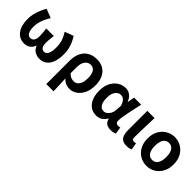

<svg xmlns="http://www.w3.org/2000/svg" viewBox="148 -1577 2781 2781"><g transform="rotate(45 1539.0 -186.5)"><path d="M261.2 13.8Q197.9 13.8 149.9 -19.7Q101.9 -53.3 75.3 -118.7Q48.8 -184.1 48.8 -279.6Q48.8 -329.2 61 -381Q73.2 -432.9 93.8 -482.5Q114.4 -532.1 139.9 -573.5L277.3 -519.8Q249 -474.4 229.1 -431.5Q209.2 -388.7 198.8 -344.6Q188.4 -300.6 188.4 -251.4Q188.4 -185.1 209.1 -145.4Q229.9 -105.8 268.7 -105.8Q293.5 -105.8 311.5 -117.9Q329.4 -129.9 339.5 -154.9Q349.6 -180 349.6 -219.1Q349.6 -244.6 348 -266.4Q346.4 -288.2 343.9 -312.6Q341.3 -336.9 336.8 -368.4H492.3Q488.7 -336.9 485.8 -312.6Q482.8 -288.2 481.3 -266.4Q479.7 -244.6 479.7 -219.1Q479.7 -176.8 489 -151.8Q498.3 -126.8 515.6 -116.3Q532.8 -105.8 556.2 -105.8Q591.1 -105.8 613.6 -148.2Q636 -190.6 636 -273.8Q636 -322.7 628.9 -361.9Q621.8 -401.1 605 -439.6Q588.2 -478.1 559.9 -523.3L693.8 -573.5Q720.4 -531.7 740.4 -487.4Q760.3 -443.2 771.8 -393.2Q783.2 -343.1 783.2 -283.1Q783.2 -187.8 759 -121.6Q734.8 -55.4 688.4 -20.8Q642 13.8 576.5 13.8Q527.1 13.8 483.2 -10Q439.3 -33.8 416.4 -91.5H412.4Q390.5 -33.8 350.5 -10Q310.4 13.8 261.2 13.8Z M907.3 201.1V-272.9Q907.3 -376.6 942 -442.9Q976.8 -509.3 1036.1 -541.4Q1095.3 -573.5 1169.5 -573.5Q1290.5 -573.5 1357.9 -498.1Q1425.2 -422.6 1425.2 -288.9Q1425.2 -192.9 1391.8 -125Q1358.5 -57.1 1305.5 -21.7Q1252.5 13.8 1193.6 13.8Q1155.5 13.8 1116.2 -1Q1076.9 -15.9 1045 -53.9Q1047.6 -8.7 1049.2 33.2Q1050.9 75 1052.5 116.3Q1054 157.5 1055.6 201.1ZM1161.3 -107.4Q1192.3 -107.4 1218.3 -126.9Q1244.2 -146.4 1259.7 -186.2Q1275.1 -226.1 1275.1 -286.6Q1275.1 -340.3 1262.9 -377.5Q1250.8 -414.6 1226.2 -433.9Q1201.6 -453.2 1163.6 -453.2Q1130.9 -453.2 1103.9 -432.9Q1076.9 -412.5 1061.2 -374.9Q1045.4 -337.2 1045.4 -282.8V-160.6Q1075.3 -127.5 1103.8 -117.5Q1132.3 -107.4 1161.3 -107.4Z M1737.9 13.8Q1671.6 13.8 1621.7 -20.3Q1571.9 -54.4 1544 -119.5Q1516.2 -184.6 1516.2 -275.5Q1516.2 -369.3 1550.9 -435.9Q1585.6 -502.4 1642 -538Q1698.4 -573.5 1763.1 -573.5Q1796 -573.5 1825.6 -561.4Q1855.3 -549.3 1880.2 -522.7Q1905.1 -496.1 1922 -452.4H1926.3L1945.5 -559.8H2090.5Q2079.5 -509.8 2066.9 -453.7Q2054.4 -397.7 2043.3 -342.8Q2032.2 -287.8 2025.1 -240.2Q2017.9 -192.5 2017.9 -159.3Q2017.9 -130.2 2033.4 -118Q2048.9 -105.8 2072.5 -105.8Q2080.9 -105.8 2090.6 -107.5Q2100.3 -109.2 2109.7 -113L2127.8 -4.2Q2113.6 2.9 2091.1 8.3Q2068.5 13.8 2037.5 13.8Q1981.1 13.8 1947.2 -9Q1913.4 -31.8 1902.5 -84.8H1898Q1839.6 13.8 1737.9 13.8ZM1772.1 -107.4Q1800.5 -107.4 1825.6 -125.5Q1850.7 -143.6 1867.9 -174.4Q1885.2 -205.2 1887.6 -242.3L1895 -341.3Q1885.9 -371.4 1874 -392.9Q1862 -414.3 1848.1 -427.7Q1834.1 -441.2 1817.9 -447.2Q1801.6 -453.2 1784 -453.2Q1754.5 -453.2 1727.3 -434.5Q1700.2 -415.8 1683.4 -377Q1666.5 -338.2 1666.5 -277.1Q1666.5 -191 1695 -149.2Q1723.4 -107.4 1772.1 -107.4Z M2361.5 13.8Q2305.8 13.8 2274.4 -7.5Q2243 -28.7 2229.6 -67.7Q2216.3 -106.6 2216.3 -158.8V-559.8H2364.6Q2363 -491.7 2360.1 -417.3Q2357.1 -342.9 2355.5 -274Q2353.8 -205.1 2353.8 -152.6Q2353.8 -126.6 2365.1 -116.2Q2376.5 -105.8 2398.8 -105.8Q2406 -105.8 2415.3 -107.3Q2424.5 -108.8 2432.9 -112.6L2450.9 -3.8Q2434.5 3.3 2414.4 8.5Q2394.2 13.8 2361.5 13.8Z M2768.2 13.8Q2697.7 13.8 2636.8 -21Q2575.8 -55.7 2538.5 -121.5Q2501.2 -187.3 2501.2 -279.9Q2501.2 -373.1 2538.5 -438.6Q2575.8 -504.1 2636.8 -538.8Q2697.7 -573.5 2768.2 -573.5Q2839.4 -573.5 2899.9 -538.8Q2960.4 -504.1 2997.7 -438.6Q3035 -373.1 3035 -279.9Q3035 -187.3 2997.7 -121.5Q2960.4 -55.7 2899.9 -21Q2839.4 13.8 2768.2 13.8ZM2768.2 -105.8Q2826.3 -105.8 2855.5 -153.1Q2884.6 -200.4 2884.6 -279.9Q2884.6 -332.7 2871.8 -371.7Q2858.9 -410.7 2833.2 -432.3Q2807.5 -454 2768.2 -454Q2729.7 -454 2703.5 -432.3Q2677.2 -410.7 2664.4 -371.7Q2651.5 -332.7 2651.5 -279.9Q2651.5 -200.4 2680.7 -153.1Q2709.8 -105.8 2768.2 -105.8Z"/></g></svg>

Font: Noto Sans JP
Style: Regular
Weight: 100
Designer: Ryoko NISHIZUKA 西塚涼子 (kana, bopomofo & ideographs); Paul D. Hunt (Latin, Greek & Cyrillic); Sandoll Communications 산돌커뮤니
Foundry: Adobe
Version: Version 2.004;hotconv 1.0.118;makeotfexe 2.5.65603